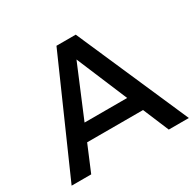

<svg xmlns="http://www.w3.org/2000/svg" viewBox="-151 -872 1068 1044"><g transform="rotate(-30 383.0 -350.0)"><path d="M323 -700H444L750 0H624L556 -162H205L137 0H14ZM514 -262 380 -581 246.5 -262Z"/></g></svg>

Font: Argentum Sans
Style: Regular
Weight: 400
Designer: Julieta Ulanovsky, Owen Earl, Chris M. Simpson, Rasmus Andersson, Cristiano Sobral
Foundry: The Argentum Sans Project Authors
Version: Version 3.135; ttfautohint (v1.8.4.7-5d5b-dirty)